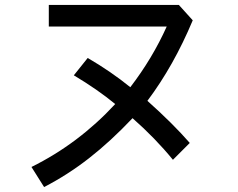

<svg xmlns="http://www.w3.org/2000/svg" viewBox="-20 -664 960 775"><path d="M678 -19Q607 -106 515 -187Q426 -93 339.5 -25.5Q253 42 158 91L107 10Q297 -84 445 -244Q375 -302 278 -360L334 -430Q427 -376 506 -312Q595 -428 653 -557H177V-644H702L758 -582Q681 -398 575 -257Q678 -165 746 -87Z"/></svg>

Font: LINE Seed Sans KR Regular
Style: Regular
Weight: 400
Designer: LINE VX Design & Sandoll Inc & Dalton Maag Ltd
Foundry: Sandoll Inc.
Version: Version 1.000